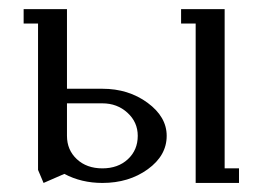

<svg xmlns="http://www.w3.org/2000/svg" viewBox="-20 -404 580 424"><path d="M32.2 -352.1V-383.8H127.9V-208H206.1Q263.7 -208 305.9 -177Q348.1 -146 348.1 -104Q348.1 -60.5 306.4 -30.3Q264.6 0 206.1 0Q159.7 0 122.1 -20L76.2 0L64 -28.8V-352.1ZM127.9 -104Q127.9 -72.8 149.7 -52.5Q171.4 -32.2 206.1 -32.2Q240.7 -32.2 262.5 -52.5Q284.2 -72.8 284.2 -104Q284.2 -134.3 261.5 -155Q238.8 -175.8 206.1 -175.8H127.9ZM379.9 -352.1V-383.8H476.1V-32.2H507.8V0H412.1V-352.1Z"/></svg>

Font: Gawaa
Style: Regular
Weight: 400
Designer: T. Christopher White
Version: Version 1.0